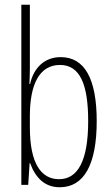

<svg xmlns="http://www.w3.org/2000/svg" viewBox="-20 -780 473 810"><path d="M106 -492V-760H70V0H99L105 -92H107C129 -31 168 10 232 10C334 10 388 -85 388 -269C388 -446 338 -539 236 -539C168 -539 122 -494 107 -426H104C105 -445 106 -470 106 -492ZM233 -506C317 -506 352 -425 352 -269C352 -101 308 -24 229 -24C154 -24 106 -90 106 -242V-291C106 -420 144 -506 233 -506Z"/></svg>

Font: Noto Sans Bengali ExtraCondensed ExtraLight
Style: Regular
Weight: 200
Width: 2
Designer: Joana Ranito - Universal Thirst; Jelle Bosma - Monotype Design Team
Foundry: Universal Thirst ehf.
Version: Version 3.000